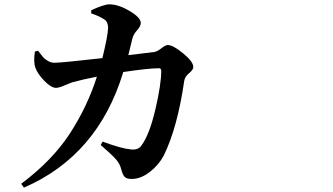

<svg xmlns="http://www.w3.org/2000/svg" viewBox="-20 -814 1540 889"><path d="M574.2 -558.6 693.4 -573.2Q708 -575.2 727.1 -590.3Q746.1 -605.5 756.8 -605.5Q781.2 -605.5 828.1 -566.9Q875 -528.3 875 -503.9Q875 -491.2 855.5 -475.1Q835.9 -459 833 -439.5Q801.8 -223.6 738.3 -93.8Q714.8 -49.8 673.3 -17.6Q631.8 14.6 589.8 14.6Q566.4 14.6 557.1 4.9Q547.9 -4.9 541 -31.2Q535.2 -55.7 516.6 -76.7Q498 -97.7 446.3 -142.6L455.1 -158.2Q543 -126 585.9 -122.1Q618.2 -118.2 633.8 -138.7Q671.9 -189.5 699.2 -306.6Q726.6 -423.8 726.6 -485.4Q726.6 -498 715.8 -498Q668 -498 550.8 -480.5Q433.6 -93.8 90.8 54.7L78.1 37.1Q223.6 -72.3 304.2 -196.8Q384.8 -321.3 428.7 -459Q363.3 -446.3 313.5 -432.6Q304.7 -429.7 278.8 -418.5Q252.9 -407.2 239.3 -407.2Q216.8 -407.2 185.5 -439.5Q154.3 -471.7 144.5 -499Q133.8 -526.4 141.6 -575.2L156.2 -579.1Q170.9 -559.6 178.7 -550.3Q186.5 -541 201.2 -532.2Q215.8 -523.4 231.4 -523.4Q265.6 -523.4 454.1 -544.9Q479.5 -649.4 480.5 -684.6Q480.5 -711.9 463.9 -723.6Q438.5 -740.2 402.3 -752V-766.6Q461.9 -793.9 486.3 -793.9Q528.3 -793.9 580.1 -763.2Q631.8 -732.4 631.8 -708Q631.8 -692.4 614.7 -673.8Q597.7 -655.3 592.8 -634.8Q589.8 -625 584 -599.1Q578.1 -573.2 574.2 -558.6Z"/></svg>

Font: Bpmf Zihi Serif Bold
Style: Bold
Weight: 700
Foundry: But Ko
Version: Version 1.320